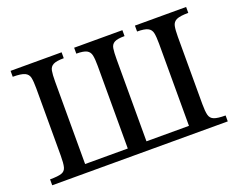

<svg xmlns="http://www.w3.org/2000/svg" viewBox="-106 -847 1286 1036"><g transform="rotate(-20 537.5 -328.5)"><path d="M1041 0H33V-34Q79 -34 99.5 -41Q120 -48 125.5 -69.5Q131 -91 131 -135V-521Q131 -560 126.5 -582Q122 -604 101.5 -613.5Q81 -623 33 -623V-657H326V-623Q284 -623 265.5 -613.5Q247 -604 243 -582Q239 -560 239 -521V-47H484V-521Q484 -560 479.5 -582Q475 -604 457 -613.5Q439 -623 398 -623V-657H675V-623Q634 -623 616.5 -613.5Q599 -604 595.5 -582Q592 -560 592 -521V-49H836V-521Q836 -560 831.5 -582Q827 -604 808 -613.5Q789 -623 747 -623V-657H1041V-623Q993 -623 973 -613.5Q953 -604 948.5 -582Q944 -560 944 -521V-135Q944 -93 949.5 -71.5Q955 -50 975.5 -42Q996 -34 1041 -34Z"/></g></svg>

Font: STIX Two Text Medium
Style: Regular
Weight: 500
Designer: Ross Mills, John Hudson & Paul Hanslow, Tiro Typeworks Ltd; with prior portions MicroPress Inc., and Coen Hoffman.
Foundry: Tiro Typeworks Ltd
Version: Version 2.13 b171